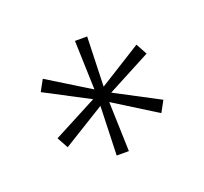

<svg xmlns="http://www.w3.org/2000/svg" viewBox="-55 -866 361 340"><g transform="rotate(-20 125.5 -696.0)"><path d="M26 -652.5 109 -696 26 -739.5 37.5 -760.5 117 -711.5 114 -804H137L134 -710.5L214 -760.5L225.5 -739.5L143 -696L225.5 -652.5L214 -631.5L134 -681.5L137 -588H114L117 -680.5L37.5 -631.5Z"/></g></svg>

Font: Big Shoulders Display Thin ExtraLight
Style: Regular
Weight: 250
Version: Version 2.002